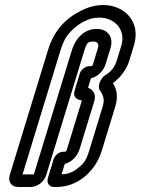

<svg xmlns="http://www.w3.org/2000/svg" viewBox="-20 -718 559 763"><path d="M51.4 25H102.4C128.4 25 155.8 4 163.7 -22L315.4 -518C324.2 -547 329.1 -553 350.1 -553C367.1 -553 374.3 -544 369.1 -527L349.6 -463C347.1 -455 347.1 -455 337.1 -455H334.1C320.1 -455 301.8 -441 297.5 -427L276.5 -358C269.7 -336 282.1 -324 296.1 -321C304.5 -319 305.8 -320 304.6 -316L247.4 -129C243.5 -116 243.2 -115 235.2 -115H231.2C212.2 -115 196.7 -97 193.3 -86L170.4 -11C165.2 6 172.4 25 194.4 25H205.4C289.4 25 359.6 -38 384.1 -118L437.9 -294C449.2 -331 445.7 -362 428.6 -388C458 -409 482.8 -441 493.5 -476L512.2 -537C541.5 -633 473.4 -698 390.4 -698C361.4 -698 332.3 -691 301.4 -675C241.2 -645 194.8 -598 170.4 -518L18.7 -22C10.8 4 25.4 25 51.4 25ZM399.6 -463 419.1 -527C432.9 -572 406.4 -603 365.4 -603C306.4 -603 276.7 -555 265.4 -518L114.6 -25H69.6L220.4 -518C225.6 -535 232.5 -551 237.5 -561C251.8 -588 283.9 -618 314.5 -633C335.9 -644 354.1 -648 375.1 -648C436.1 -648 481.1 -599 462.2 -537L443.5 -476C435.9 -451 421.4 -433 399.4 -420C384.7 -411 378.1 -396 375.6 -388C372.9 -379 370.5 -368 377.5 -358C390.6 -339 396.8 -323 387.9 -294L334.1 -118C321.5 -77 310.6 -64 277.5 -41C263.8 -32 247.9 -26 224.6 -25L237.5 -67C247.1 -69 254.3 -73 261.8 -78C283.4 -93 292.5 -113 297.4 -129L354.6 -316C363.5 -345 348 -363 329.8 -369L341.4 -407C368.3 -413 391.3 -436 399.6 -463Z"/></svg>

Font: DIN Rundschrift
Style: EngKontKu
Weight: 400
Width: 3
Version: Version 1.027